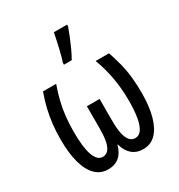

<svg xmlns="http://www.w3.org/2000/svg" viewBox="-186 -912 978 1048"><g transform="rotate(-30 303.0 -388.5)"><path d="M511 -537Q527 -491 538 -446.5Q549 -402 553.5 -356Q558 -310 558 -260Q558 -176 541 -115Q524 -54 492 -22Q460 10 413 10Q371 10 343.5 -13.5Q316 -37 304 -81H301Q290 -37 262.5 -13.5Q235 10 191 10Q145 10 112.5 -22Q80 -54 63.5 -115Q47 -176 47 -260Q47 -310 52 -355.5Q57 -401 67.5 -445.5Q78 -490 95 -537H178Q162 -493 151 -448.5Q140 -404 135 -357.5Q130 -311 130 -260Q130 -162 148 -113Q166 -64 200 -64Q222 -64 236 -81Q250 -98 256 -130Q262 -162 262 -208V-347H342V-208Q342 -160 349 -128Q356 -96 370 -80Q384 -64 405 -64Q429 -64 444.5 -86Q460 -108 468 -151.5Q476 -195 476 -260Q476 -333 464 -401.5Q452 -470 427 -537ZM267 -619Q272 -632 278 -654.5Q284 -677 290 -702.5Q296 -728 300.5 -751Q305 -774 308 -787H391V-776Q383 -753 371 -723Q359 -693 345 -662.5Q331 -632 316 -606H267Z"/></g></svg>

Font: Noto Sans Display Condensed
Style: Regular
Weight: 400
Width: 3
Designer: Monotype Design Team
Foundry: Monotype Imaging Inc.
Version: Version 2.003